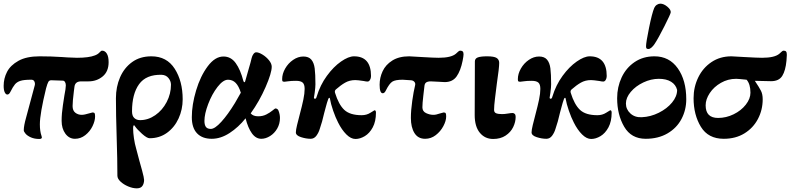

<svg xmlns="http://www.w3.org/2000/svg" viewBox="-25 -745 4323 1050"><path d="M105 -33Q105 -57 118 -103L165 -278Q168 -289 163 -299.5Q158 -310 144 -309Q106 -309 87 -303Q68 -297 57 -284Q46 -271 32 -243Q25 -228 15 -228Q7 -228 1 -240Q-5 -252 -5 -276Q-5 -316 13.5 -352Q32 -388 76 -412.5Q120 -437 192 -437Q255 -437 315 -433L344 -431Q384 -429 396 -429Q461 -429 494 -442Q510 -448 519 -458Q528 -468 533 -468Q549 -468 559 -452Q569 -436 569 -405Q569 -354 536.5 -327Q504 -300 459 -300H419Q385 -300 382 -269L379 -246Q372 -190 372 -165Q372 -140 387 -128.5Q402 -117 422 -117Q437 -117 466 -126L481 -130Q490 -130 492.5 -125.5Q495 -121 495 -108Q495 -84 481 -55Q467 -26 441.5 -6Q416 14 385 14Q353 14 332.5 -14Q312 -42 312 -84Q312 -124 319 -169.5Q326 -215 327 -222Q335 -262 335 -278Q335 -289 330.5 -296.5Q326 -304 318 -304L258 -306Q245 -307 239.5 -297.5Q234 -288 227 -262Q193 -123 193 -65Q193 -27 202 -2Q204 4 204 6Q204 15 190 15Q164 15 144.5 6.5Q125 -2 115 -13.5Q105 -25 105 -33Z M617 216Q617 129 613 5Q609 -119 609 -208Q609 -270 631.5 -322Q654 -374 697.5 -405.5Q741 -437 803 -437Q887 -437 930.5 -369Q974 -301 974 -202Q974 -146 951.5 -97Q929 -48 888 -18.5Q847 11 793 11Q779 11 752 -13Q725 -37 712 -56Q710 -60 708 -60Q703 -60 703 -42Q703 -20 707.5 11Q712 42 720 69Q724 86 729 103Q734 120 738 137Q741 146 752 187Q763 228 763 239Q763 258 754 271.5Q745 285 723 285Q701 285 676 274.5Q651 264 634 248Q617 232 617 216ZM910 -282Q910 -301 896.5 -318Q883 -335 859 -336Q774 -338 735.5 -284.5Q697 -231 697 -136Q697 -111 709.5 -99.5Q722 -88 741 -88Q785 -88 824 -115Q863 -142 886.5 -187Q910 -232 910 -282Z M1024 -104Q1024 -172 1047.5 -250.5Q1071 -329 1111 -382.5Q1151 -436 1197 -436Q1238 -436 1264 -400Q1290 -364 1306 -302Q1308 -296 1311.5 -295.5Q1315 -295 1316 -301L1335 -368Q1347 -408 1351 -427Q1354 -440 1361 -449.5Q1368 -459 1376 -459Q1390 -459 1410.5 -446.5Q1431 -434 1446 -415.5Q1461 -397 1461 -380Q1461 -346 1427.5 -269Q1394 -192 1346 -125Q1359 -109 1387 -109Q1412 -109 1431.5 -119Q1451 -129 1465 -140.5Q1479 -152 1481 -152Q1486 -152 1491 -149Q1496 -146 1498 -140Q1506 -120 1506 -100Q1506 -68 1491 -42Q1476 -16 1452 -1Q1428 14 1404 14Q1374 14 1352.5 -16Q1331 -46 1318 -98Q1279 -49 1230.5 -17.5Q1182 14 1133 14Q1081 14 1052.5 -16Q1024 -46 1024 -104ZM1260 -182 1292 -238Q1281 -274 1264 -291.5Q1247 -309 1222 -309Q1195 -309 1164.5 -269.5Q1134 -230 1113.5 -176Q1093 -122 1093 -84Q1093 -62 1101 -51Q1109 -40 1128 -40Q1150 -40 1185.5 -79Q1221 -118 1260 -182Z M1824 -75Q1810 -102 1797 -139.5Q1784 -177 1779 -207Q1779 -210 1776 -210Q1774 -210 1772.5 -208Q1771 -206 1770 -203Q1763 -184 1757 -160.5Q1751 -137 1748 -127Q1737 -78 1724 -41Q1718 -20 1705.5 -3Q1693 14 1674 14Q1649 14 1621 5Q1593 -4 1593 -21Q1593 -34 1599.5 -61Q1606 -88 1614 -118Q1627 -167 1634 -200.5Q1641 -234 1641 -259Q1641 -284 1630 -293.5Q1619 -303 1594 -303Q1567 -303 1551.5 -300.5Q1536 -298 1531 -298Q1524 -298 1521 -300Q1518 -302 1518 -312Q1518 -341 1534.5 -370Q1551 -399 1578 -417.5Q1605 -436 1634 -436Q1663 -436 1677.5 -419Q1692 -402 1696 -371Q1700 -340 1700 -284Q1700 -268 1696 -238Q1694 -230 1692 -212Q1691 -209 1693 -207Q1695 -205 1697 -205H1698Q1704 -205 1707 -217Q1726 -280 1762.5 -330Q1799 -380 1840 -408.5Q1881 -437 1911 -437Q2004 -437 2004 -329Q2004 -317 1998.5 -308Q1993 -299 1985 -299Q1977 -299 1964 -302Q1931 -307 1918 -307Q1887 -307 1862.5 -293Q1838 -279 1812 -256Q1804 -249 1807 -238Q1827 -173 1858 -144Q1889 -115 1953 -115Q1980 -115 2001 -128.5Q2022 -142 2023 -142Q2031 -142 2031 -129Q2031 -81 2013.5 -48.5Q1996 -16 1970 -0.5Q1944 15 1919 15Q1894 15 1869 -10Q1844 -35 1824 -75Z M2222 -100Q2222 -141 2229.5 -193.5Q2237 -246 2245 -278Q2248 -289 2241.5 -297Q2235 -305 2223 -306Q2187 -309 2177 -309Q2137 -309 2120.5 -298.5Q2104 -288 2085 -250Q2078 -235 2068 -235Q2051 -235 2051 -282Q2051 -320 2067.5 -355.5Q2084 -391 2120.5 -414Q2157 -437 2213 -437Q2225 -437 2283 -433Q2349 -429 2374 -429Q2442 -429 2468 -451Q2473 -455 2479.5 -461.5Q2486 -468 2491 -468Q2501 -468 2505.5 -463.5Q2510 -459 2510 -448Q2510 -438 2505 -413Q2494 -358 2472 -327Q2450 -296 2407 -296Q2398 -296 2372 -298Q2342 -300 2331 -300Q2314 -300 2305.5 -294Q2297 -288 2296 -273Q2295 -264 2290 -221.5Q2285 -179 2285 -158Q2285 -136 2305 -126.5Q2325 -117 2345 -117Q2360 -117 2379 -124L2401 -130Q2410 -130 2412.5 -125.5Q2415 -121 2415 -108Q2415 -84 2399.5 -55Q2384 -26 2358 -6Q2332 14 2300 14Q2261 14 2241.5 -17.5Q2222 -49 2222 -100Z M2571 -116 2572 -409Q2572 -425 2588 -431Q2604 -437 2639 -437Q2677 -437 2691 -428Q2705 -419 2705 -401Q2705 -374 2692 -287Q2687 -247 2682 -206.5Q2677 -166 2677 -144Q2677 -130 2688.5 -125.5Q2700 -121 2721 -121Q2734 -121 2752 -124Q2770 -127 2778 -127Q2785 -127 2790 -122Q2795 -117 2795 -106Q2795 -78 2781.5 -50Q2768 -22 2740 -3.5Q2712 15 2672 15Q2627 15 2599 -19Q2571 -53 2571 -116Z M3113 -75Q3099 -102 3086 -139.5Q3073 -177 3068 -207Q3068 -210 3065 -210Q3063 -210 3061.5 -208Q3060 -206 3059 -203Q3052 -184 3046 -160.5Q3040 -137 3037 -127Q3026 -78 3013 -41Q3007 -20 2994.5 -3Q2982 14 2963 14Q2938 14 2910 5Q2882 -4 2882 -21Q2882 -34 2888.5 -61Q2895 -88 2903 -118Q2916 -167 2923 -200.5Q2930 -234 2930 -259Q2930 -284 2919 -293.5Q2908 -303 2883 -303Q2856 -303 2840.5 -300.5Q2825 -298 2820 -298Q2813 -298 2810 -300Q2807 -302 2807 -312Q2807 -341 2823.5 -370Q2840 -399 2867 -417.5Q2894 -436 2923 -436Q2952 -436 2966.5 -419Q2981 -402 2985 -371Q2989 -340 2989 -284Q2989 -268 2985 -238Q2983 -230 2981 -212Q2980 -209 2982 -207Q2984 -205 2986 -205H2987Q2993 -205 2996 -217Q3015 -280 3051.5 -330Q3088 -380 3129 -408.5Q3170 -437 3200 -437Q3293 -437 3293 -329Q3293 -317 3287.5 -308Q3282 -299 3274 -299Q3266 -299 3253 -302Q3220 -307 3207 -307Q3176 -307 3151.5 -293Q3127 -279 3101 -256Q3093 -249 3096 -238Q3116 -173 3147 -144Q3178 -115 3242 -115Q3269 -115 3290 -128.5Q3311 -142 3312 -142Q3320 -142 3320 -129Q3320 -81 3302.5 -48.5Q3285 -16 3259 -0.5Q3233 15 3208 15Q3183 15 3158 -10Q3133 -35 3113 -75Z M3350 -208Q3350 -269 3374.5 -321.5Q3399 -374 3445.5 -405.5Q3492 -437 3554 -437Q3635 -437 3681.5 -371.5Q3728 -306 3728 -202Q3728 -144 3702 -94.5Q3676 -45 3625.5 -15.5Q3575 14 3506 14Q3427 14 3388.5 -52Q3350 -118 3350 -208ZM3678 -253Q3671 -282 3645 -298Q3619 -314 3578 -314Q3535 -314 3493 -294Q3451 -274 3424.5 -242.5Q3398 -211 3398 -179Q3398 -147 3422.5 -124.5Q3447 -102 3485 -104Q3533 -106 3578 -128.5Q3623 -151 3650.5 -184.5Q3678 -218 3678 -253ZM3508 -492Q3508 -512 3524.5 -593Q3541 -674 3553 -702Q3558 -713 3567.5 -719Q3577 -725 3586 -725Q3605 -725 3625 -708Q3645 -691 3643 -677Q3642 -668 3608.5 -601.5Q3575 -535 3555 -505Q3548 -494 3538.5 -485.5Q3529 -477 3521 -477Q3513 -477 3510.5 -480.5Q3508 -484 3508 -492Z M3768 -208Q3768 -269 3793.5 -321.5Q3819 -374 3866 -405.5Q3913 -437 3975 -437Q3987 -437 4047 -433Q4117 -429 4143 -429Q4211 -429 4237 -451Q4242 -455 4248.5 -461.5Q4255 -468 4260 -468Q4270 -468 4274 -463Q4278 -458 4278 -445L4276 -413Q4271 -359 4253 -330Q4235 -301 4192 -301L4103 -303Q4127 -267 4136.5 -248.5Q4146 -230 4146 -202Q4146 -144 4120 -94.5Q4094 -45 4046 -15.5Q3998 14 3933 14Q3848 14 3808 -51.5Q3768 -117 3768 -208ZM4079 -238Q4079 -285 4058 -309Q4011 -314 4001 -314Q3956 -314 3917.5 -292Q3879 -270 3856.5 -236Q3834 -202 3834 -169Q3834 -100 3902 -100Q3946 -100 3987 -120Q4028 -140 4053.5 -172.5Q4079 -205 4079 -238Z"/></svg>

Font: EB Garamond ExtraBold
Style: Regular
Weight: 800
Designer: Georg Duffner and Octavio Pardo
Foundry: Georg Duffner
Version: Version 1.000